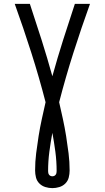

<svg xmlns="http://www.w3.org/2000/svg" viewBox="-20 -755 540 990"><path d="M250 215Q232 215 214 209.5Q196 204 183 191Q170 178 165.5 160Q161 142 161 124Q161 79 166.5 35Q172 -9 179 -53Q186 -97 195.5 -140.5Q205 -184 215 -228Q182 -356 141.5 -483Q101 -610 56 -735H134Q165 -642 194.5 -549Q224 -456 250 -362Q276 -456 305.5 -549Q335 -642 366 -735H444Q399 -610 358.5 -483Q318 -356 285 -228Q295 -184 304.5 -140.5Q314 -97 321 -53Q328 -9 333.5 35Q339 79 339 124Q339 142 334.5 160Q330 178 317 191Q304 204 286 209.5Q268 215 250 215ZM250 154Q255 154 259.5 152Q264 150 267 146Q270 142 271 137Q272 132 272 127Q272 77 265.5 27.5Q259 -22 250 -70Q241 -22 234.5 27.5Q228 77 228 127Q228 132 229 137Q230 142 233 146Q236 150 240.5 152Q245 154 250 154Z"/></svg>

Font: Iosevka Fuck
Style: Regular
Weight: 400
Monospace: yes
Designer: Belleve Invis
Foundry: Belleve Invis
Version: Version 28.0.7; ttfautohint (v1.8.3)